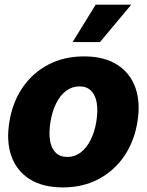

<svg xmlns="http://www.w3.org/2000/svg" viewBox="-20 -795 631 825"><path d="M250 10.3Q163.6 10.3 107.4 -25.4Q51.3 -61 28.8 -124.5Q6.3 -188 20.5 -272.5Q34.2 -356.4 77.4 -419.4Q120.6 -482.4 188 -517.6Q255.4 -552.7 341.3 -552.7Q426.8 -552.7 482.9 -517.3Q539.1 -481.9 561.8 -418.2Q584.5 -354.5 570.3 -270Q556.6 -186.5 513.2 -123.3Q469.7 -60.1 402.6 -24.9Q335.4 10.3 250 10.3ZM269.5 -120.6Q301.3 -120.6 326.7 -139.9Q352.1 -159.2 369.4 -193.6Q386.7 -228 394 -272.9Q401.4 -318.4 395.8 -352.3Q390.1 -386.2 371.6 -405Q353 -423.8 321.3 -423.8Q289.6 -423.8 263.9 -404.5Q238.3 -385.3 221.2 -350.8Q204.1 -316.4 196.8 -271Q189.5 -226.1 194.8 -192.1Q200.2 -158.2 219 -139.4Q237.8 -120.6 269.5 -120.6ZM292 -614.3 391.1 -774.9H543.9L409.7 -614.3Z"/></svg>

Font: Inter Tight ExtraBold
Style: Italic
Weight: 800
Italic angle: -9.39999°
Designer: Rasmus Andersson
Foundry: rsms
Version: Version 3.004